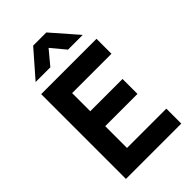

<svg xmlns="http://www.w3.org/2000/svg" viewBox="-281 -1056 1153 1153"><g transform="rotate(-45 295.0 -480.0)"><path d="M223 -795H98L242 -960H354L498 -795H373L298 -885ZM540 0H70V-720H540V-593H206V-439H480V-312H206V-127H540Z"/></g></svg>

Font: Hauora ExtraBold
Style: Regular
Weight: 800
Designer: Wayne Shih
Foundry: WCYS
Version: Version 1.001